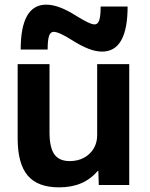

<svg xmlns="http://www.w3.org/2000/svg" viewBox="-20 -796 645 826"><path d="M234 10Q142 10 99 -41Q56 -92 56 -200V-520H193V-227Q193 -162 213.5 -132.5Q234 -103 280 -103Q315 -103 341.5 -117.5Q368 -132 383 -157Q398 -182 398 -214V-520H536V0H405L403 -61H401Q370 -25 329 -7.5Q288 10 234 10ZM419 -574Q392 -574 360 -586.5Q328 -599 287 -625Q262 -641 242 -650Q222 -659 211 -659Q197 -659 191 -641.5Q185 -624 185 -583H69Q69 -776 179 -776Q206 -776 238 -764Q270 -752 311 -726Q337 -710 356.5 -700.5Q376 -691 387 -691Q401 -691 407 -709Q413 -727 413 -768H529Q529 -574 419 -574Z"/></svg>

Font: M PLUS 1
Style: Bold
Weight: 700
Designer: Coji Morishita
Foundry: UNDERFOREST DESIGN
Version: Version 1.001